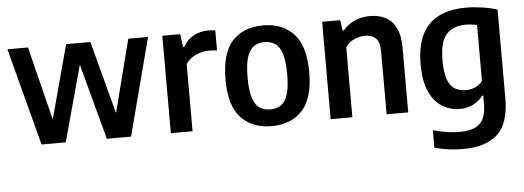

<svg xmlns="http://www.w3.org/2000/svg" viewBox="-50 -697 2921 1070"><g transform="rotate(-5 1410.0 -162.0)"><path d="M162.5 0 19.5 -545H134.5L237 -133.5L348 -545H483.5L591.5 -138L695.5 -545H806L663.5 0H528L414 -424L298 0Z M886 0V-545H986L995.5 -472H1002Q1025 -513.5 1062.5 -532.8Q1100 -552 1143.5 -552Q1154.5 -552 1164.5 -551Q1174.5 -550 1182.5 -548.5V-436Q1171 -438.5 1159.5 -439Q1148 -439.5 1136 -439.5Q1099.5 -439.5 1063.8 -423.2Q1028 -407 1007.5 -376V0Z M1450 10Q1341.5 10 1278.5 -57.2Q1215.5 -124.5 1215.5 -271Q1215.5 -418.5 1277.8 -486Q1340 -553.5 1450 -553.5Q1559 -553.5 1621.5 -485.5Q1684 -417.5 1684 -272Q1684 -125 1621.2 -57.5Q1558.5 10 1450 10ZM1450 -83.5Q1484.5 -83.5 1509.2 -99.8Q1534 -116 1547.2 -156.5Q1560.5 -197 1560.5 -270Q1560.5 -345 1547 -386.2Q1533.5 -427.5 1508.8 -443.8Q1484 -460 1450 -460Q1415.5 -460 1390.8 -443.8Q1366 -427.5 1352.5 -386.8Q1339 -346 1339 -272.5Q1339 -198.5 1352.2 -157.5Q1365.5 -116.5 1390.2 -100Q1415 -83.5 1450 -83.5Z M1780 0V-545H1881L1889.5 -486.5H1896Q1955 -553.5 2048 -553.5Q2096 -553.5 2133.5 -534.8Q2171 -516 2192.5 -473.5Q2214 -431 2214 -359.5V0H2093V-351.5Q2093 -405.5 2070.5 -426Q2048 -446.5 2010.5 -446.5Q1983 -446.5 1952.5 -433.8Q1922 -421 1901.5 -391.5V0Z M2499.5 230Q2462.5 230 2420.8 224.8Q2379 219.5 2342 208.5V111Q2381.5 122.5 2418.8 128Q2456 133.5 2490 133.5Q2565.5 133.5 2602 101.2Q2638.5 69 2638.5 -10.5V-56.5H2632.5Q2612 -28.5 2578.5 -11.2Q2545 6 2501 6Q2450 6 2405.5 -20.8Q2361 -47.5 2333.5 -106.2Q2306 -165 2306 -262Q2306 -553.5 2584.5 -553.5Q2628.5 -553.5 2675.8 -546.5Q2723 -539.5 2760 -527V-31Q2760 108.5 2694.8 169.2Q2629.5 230 2499.5 230ZM2546.5 -95.5Q2572 -95.5 2597 -106Q2622 -116.5 2638.5 -138.5V-452Q2626 -454.5 2609 -456.8Q2592 -459 2574.5 -459Q2504.5 -459 2467 -417Q2429.5 -375 2429.5 -272.5Q2429.5 -202 2444.2 -163.5Q2459 -125 2485.2 -110.2Q2511.5 -95.5 2546.5 -95.5Z"/></g></svg>

Font: Encode Sans Semi Condensed SemiBold
Style: Regular
Weight: 600
Width: 4
Designer: Multiple Designers
Foundry: Impallari Type
Version: Version 3.000; ttfautohint (v1.8.3) -l 8 -r 50 -G 200 -x 14 